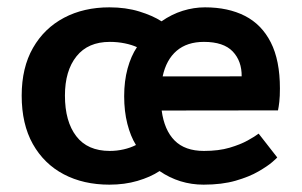

<svg xmlns="http://www.w3.org/2000/svg" viewBox="-20 -478 816 518"><path d="M728 -53.2Q727.2 -51.8 714.4 -40.6Q701.5 -29.5 677.1 -15.4Q652.8 -1.2 615.8 9.5Q578.8 20.2 529.2 20.2Q464.2 20.2 410.5 -16.5Q385.8 -0.2 351 10Q316.2 20.2 275.2 20.2Q205.2 20.2 152 -7.8Q98.8 -35.8 68.6 -89.4Q38.5 -143 38.5 -220Q38.5 -295.5 69 -348.8Q99.5 -402 152.8 -430.1Q206 -458.2 275.2 -458.2Q319.5 -458.2 355.9 -447Q392.2 -435.8 415.8 -420.5Q443 -439.5 473 -448.9Q503 -458.2 533 -458.2Q595.5 -458.2 640.8 -435.1Q686 -412 710.6 -363.6Q735.2 -315.2 735.2 -239.5Q735.2 -218 733.6 -203.8Q732 -189.5 730 -180.2L416.2 -179.8Q423.2 -127 451.1 -98.9Q479 -70.8 530.2 -70.8Q570.2 -70.8 599.5 -79.5Q628.8 -88.2 648.4 -99.1Q668 -110 677.8 -117.5ZM276.2 -365Q217.5 -365 186.4 -326.1Q155.2 -287.2 155.2 -220.2Q155.2 -150.2 185.8 -110.5Q216.2 -70.8 276.2 -70.8Q295.2 -70.8 313.6 -75Q332 -79.2 346.8 -86.8Q332.2 -110.2 323.6 -143.9Q315 -177.5 315 -218.5Q315 -259.2 324.2 -293.1Q333.5 -327 349.5 -350.8Q335.5 -357.2 316.4 -361.1Q297.2 -365 276.2 -365ZM632 -272Q632.5 -313.2 607.9 -339.1Q583.2 -365 530.2 -365Q484.8 -365 456.6 -341Q428.5 -317 418.8 -271.8Z"/></svg>

Font: Podkova VF Beta
Style: Regular
Weight: 400
Designer: Ilya Yudin
Foundry: Cyreal (www.cyreal.org)
Version: Version 2.100